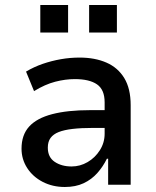

<svg xmlns="http://www.w3.org/2000/svg" viewBox="-20 -738 622 767"><path d="M239 9Q190 9 150.5 -11.5Q111 -32 88.5 -67Q66 -102 66 -144Q66 -199 96.5 -232.5Q127 -266 188.5 -282Q250 -298 340 -298H413V-227H351Q304 -227 270 -223Q236 -219 214.5 -210.5Q193 -202 182 -187Q171 -172 171 -148Q171 -110 198.5 -91.5Q226 -73 266 -73Q300 -73 330 -90.5Q360 -108 379 -138Q398 -168 398 -204V-329Q398 -380 367.5 -401Q337 -422 279 -422Q241 -422 200.5 -411.5Q160 -401 116 -374L84 -452Q116 -471 151 -483Q186 -495 223 -501.5Q260 -508 298 -508Q359 -508 405 -488Q451 -468 476.5 -426Q502 -384 502 -318V0H412V-104H407Q392 -73 369 -47Q346 -21 314 -6Q282 9 239 9ZM336 -608V-718H447V-608ZM141 -608V-718H252V-608Z"/></svg>

Font: Nunito Sans 7pt SemiCondensed SemiBold
Style: Regular
Weight: 600
Width: 4
Designer: Vernon Adams
Foundry: Vernon Adams
Version: Version 3.101;gftools[0.9.27]